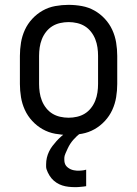

<svg xmlns="http://www.w3.org/2000/svg" viewBox="-20 -548 565 791"><path d="M262 8Q235 8 207.5 3Q180 -2 156 -15.5Q132 -29 113 -49.5Q94 -70 82.5 -95Q71 -120 66.5 -147.5Q62 -175 62 -202V-318Q62 -345 66.5 -372.5Q71 -400 82.5 -425Q94 -450 113 -470.5Q132 -491 156 -504.5Q180 -518 207.5 -523Q235 -528 262 -528Q290 -528 317.5 -523Q345 -518 369 -504.5Q393 -491 412 -470.5Q431 -450 442.5 -425Q454 -400 458.5 -372.5Q463 -345 463 -318V-202Q463 -175 458.5 -147.5Q454 -120 442.5 -95Q431 -70 412 -49.5Q393 -29 369 -15.5Q345 -2 317.5 3Q290 8 262 8ZM263 -63Q280 -63 297.5 -67Q315 -71 329.5 -80Q344 -89 355 -103Q366 -117 372.5 -133.5Q379 -150 381.5 -167.5Q384 -185 384 -202V-318Q384 -335 381.5 -352.5Q379 -370 372.5 -386.5Q366 -403 355 -417Q344 -431 329.5 -440Q315 -449 297.5 -453Q280 -457 263 -457Q245 -457 227.5 -453Q210 -449 195.5 -440Q181 -431 170 -417Q159 -403 152.5 -386.5Q146 -370 143.5 -352.5Q141 -335 141 -318V-202Q141 -185 143.5 -167.5Q146 -150 152.5 -133.5Q159 -117 170 -103Q181 -89 195.5 -80Q210 -71 227.5 -67Q245 -63 263 -63ZM289 223Q276 223 262.5 221.5Q249 220 236.5 216Q224 212 212.5 204.5Q201 197 192.5 187Q184 177 177 162.5Q170 148 170 139V129Q170 115 173 102Q176 89 182 76.5Q188 64 196 53.5Q204 43 213 33Q222 23 234 12.5Q246 2 254 -3L263 -8H313V0Q304 6 296.5 13Q289 20 282 28Q275 36 269.5 44.5Q264 53 259.5 62.5Q255 72 250 83.5Q245 95 245 102V110Q245 117 246.5 123Q248 129 251.5 134Q255 139 260.5 143Q266 147 271.5 149.5Q277 152 284.5 153.5Q292 155 296 155H301Q305 155 308.5 155Q312 155 316 154.5Q320 154 324.5 153.5Q329 153 331 152L335 151V219Q330 220 325 220.5Q320 221 315 221.5Q310 222 304 222.5Q298 223 295 223Z"/></svg>

Font: Iosevka Pride
Style: Regular
Weight: 400
Monospace: yes
Designer: Belleve Invis
Foundry: Belleve Invis
Version: Version 30.3.1; ttfautohint (v1.8.4)